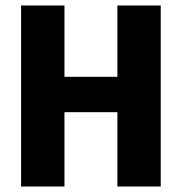

<svg xmlns="http://www.w3.org/2000/svg" viewBox="-20 -680 663 700"><path d="M408 0V-660H566V0ZM57 0V-660H215V0ZM153 -271V-400H473V-271Z"/></svg>

Font: Bricolage Grotesque 24pt SemiCondensed ExtraBold
Style: Regular
Weight: 800
Width: 4
Designer: Mathieu Triay
Foundry: Atelier Triay
Version: Version 1.001;gftools[0.9.33.dev8+g029e19f]